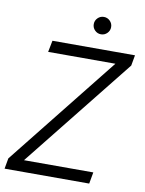

<svg xmlns="http://www.w3.org/2000/svg" viewBox="-94 -935 757 1001"><g transform="rotate(10 284.0 -434.5)"><path d="M1 0 11 -56 475 -639H119L131 -700H568L558 -644L93 -61H460L449 0ZM374 -777Q355 -777 341.5 -790.5Q328 -804 328 -823Q328 -842 341.5 -855.5Q355 -869 374 -869Q393 -869 406.5 -855.5Q420 -842 420 -823Q420 -804 406.5 -790.5Q393 -777 374 -777Z"/></g></svg>

Font: DM Sans 12pt Light
Style: Italic
Weight: 300
Italic angle: -10°
Version: Version 4.004;gftools[0.9.30]